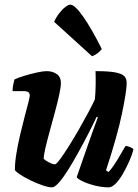

<svg xmlns="http://www.w3.org/2000/svg" viewBox="-20 -806 594 826"><path d="M204 0Q188 0 162 -9Q136 -18 109.5 -31Q83 -44 64.5 -56.5Q46 -69 44 -75Q44 -106 50.5 -145.5Q57 -185 66.5 -225.5Q76 -266 85.5 -302Q95 -338 101.5 -363Q108 -388 108 -394Q108 -405 102 -409.5Q96 -414 79 -414H34Q34 -428 37 -442Q40 -456 42 -464Q56 -471 83.5 -479.5Q111 -488 138.5 -494Q166 -500 180 -500Q206 -500 224 -487.5Q242 -475 242 -449Q242 -431 234.5 -397Q227 -363 216 -322.5Q205 -282 194 -242Q183 -202 175.5 -170Q168 -138 168 -123Q177 -114 192.5 -106.5Q208 -99 216 -99Q222 -99 238 -120.5Q254 -142 275.5 -176Q297 -210 319 -248.5Q341 -287 359.5 -321.5Q378 -356 388 -378Q391 -404 391.5 -439Q392 -474 391 -500Q447 -500 476 -494.5Q505 -489 515 -478Q525 -467 525 -449Q525 -415 505 -318.5Q485 -222 436 -73L447 -66Q457 -76 470.5 -96Q484 -116 497 -139Q510 -162 520 -178Q529 -178 540.5 -173Q552 -168 554 -163Q549 -142 537 -114.5Q525 -87 510 -60.5Q495 -34 478.5 -17Q462 0 448 0Q418 0 387 -8Q356 -16 334.5 -26.5Q313 -37 310 -44L357 -179Q369 -214 381.5 -248Q394 -282 401 -301L396 -304Q380 -270 359 -229Q338 -188 315.5 -147.5Q293 -107 272 -73.5Q251 -40 233 -20Q215 0 204 0ZM376 -564 213 -712Q221 -731 234 -748Q247 -765 260.5 -775.5Q274 -786 282 -786Q302 -786 338.5 -733.5Q375 -681 418 -595Q412 -587 401 -578Q390 -569 376 -564Z"/></svg>

Font: Texturina 72pt 72pt Black
Style: Italic
Weight: 900
Italic angle: -11°
Designer: Guillermo Torres Carreño
Foundry: Omnibus-Type
Version: Version 1.002; ttfautohint (v1.8.3)